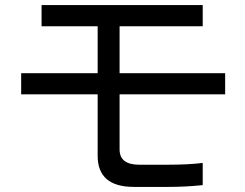

<svg xmlns="http://www.w3.org/2000/svg" viewBox="-20 -667 960 753"><path d="M775 59Q708 66 642 66H505Q363 66 363 -56V-297H63V-380H363V-564H143V-647H775V-564H449V-380H863V-297H449V-81Q449 -21 526 -21H638Q719 -21 775 -28Z"/></svg>

Font: LINE Seed Sans KR Regular
Style: Regular
Weight: 400
Designer: LINE VX Design & Sandoll Inc & Dalton Maag Ltd
Foundry: Sandoll Inc.
Version: Version 1.000